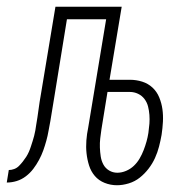

<svg xmlns="http://www.w3.org/2000/svg" viewBox="-60 -540 580 568"><path d="M286 8Q267 8 249.5 1Q232 -6 220.5 -19.5Q209 -33 203.5 -50.5Q198 -68 196 -86.5Q194 -105 195.5 -124.5Q197 -144 201 -163L254 -483H138L101 -255Q98 -237 95 -218.5Q92 -200 89 -182Q86 -167 83.5 -152.5Q81 -138 77 -123.5Q73 -109 68 -95Q63 -81 55.5 -67Q48 -53 38.5 -40.5Q29 -28 16.5 -18.5Q4 -9 -10.5 -4.5Q-25 0 -40 0L-34 -37Q-26 -37 -18 -40Q-10 -43 -4 -49Q2 -55 7.5 -62Q13 -69 17.5 -76Q22 -83 25.5 -91Q29 -99 31.5 -107Q34 -115 36.5 -122.5Q39 -130 41 -138Q43 -146 44.5 -154Q46 -162 47 -170Q51 -193 54 -216Q57 -239 61 -261L104 -520H300L264 -304H324Q343 -304 360.5 -298.5Q378 -293 391 -281Q404 -269 411 -252Q418 -235 420.5 -217Q423 -199 422 -180Q421 -161 418 -141Q415 -124 410.5 -106.5Q406 -89 398.5 -72.5Q391 -56 379.5 -41Q368 -26 353.5 -14.5Q339 -3 321 2.5Q303 8 286 8ZM287 -29Q300 -29 313 -34.5Q326 -40 336 -49.5Q346 -59 353 -71Q360 -83 365 -96Q370 -109 373.5 -121.5Q377 -134 379 -147Q381 -161 382 -174Q383 -187 382 -200Q381 -213 378 -225Q375 -237 367.5 -247Q360 -257 348.5 -262.5Q337 -268 324 -268H258L240 -157Q238 -144 236.5 -130.5Q235 -117 235.5 -103.5Q236 -90 238 -77Q240 -64 246 -53Q252 -42 263 -35.5Q274 -29 287 -29Z"/></svg>

Font: Iosevka SS04 Extralight
Style: Italic
Weight: 200
Italic angle: -9°
Monospace: yes
Designer: Belleve Invis
Foundry: Belleve Invis
Version: Version 19.0.0; ttfautohint (v1.8.4)